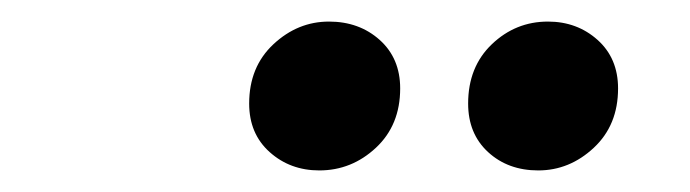

<svg xmlns="http://www.w3.org/2000/svg" viewBox="-20 -770 640 178"><path d="M479 -612Q451 -612 432.5 -629Q414 -646 414 -674Q414 -708 436 -729Q458 -750 488 -750Q515 -750 534 -733Q553 -716 553 -688Q553 -654 530.5 -633Q508 -612 479 -612ZM276 -612Q249 -612 230 -629Q211 -646 211 -674Q211 -708 233.5 -729Q256 -750 285 -750Q313 -750 332 -733Q351 -716 351 -688Q351 -654 328.5 -633Q306 -612 276 -612Z"/></svg>

Font: Montserrat
Style: Bold Italic
Weight: 700
Italic angle: -11.3°
Designer: Julieta Ulanovsky
Foundry: Julieta Ulanovsky
Version: Version 9.000; ttfautohint (v1.8.4.7-5d5b)